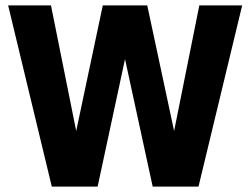

<svg xmlns="http://www.w3.org/2000/svg" viewBox="-20 -688 923 708"><path d="M171 0 10 -668H168L261 -205L359 -668H523L622 -205L715 -668H873L712 0H543L441 -470L340 0Z"/></svg>

Font: Atkinson Hyperlegible Pro
Style: Bold
Weight: 700
Designer: Elliott Scott, Megan Eiswerth, Linus Boman, Theodore Petrosky, Jacob Perez
Foundry: Braille Institute
Version: Version 1.5.1